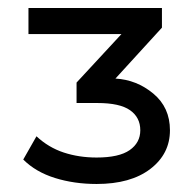

<svg xmlns="http://www.w3.org/2000/svg" viewBox="-20 -772 484 479"><path d="M404 -447Q404 -388 355 -350.5Q306 -313 221 -313Q165 -313 117 -328Q69 -343 38 -374L71 -432Q101 -404 139 -391.5Q177 -379 221 -379Q277 -379 303.5 -397.5Q330 -416 330 -447Q330 -479 304.5 -497Q279 -515 223 -515H171V-566L283 -687H51V-752H384V-703L268 -576Q321 -573 362.5 -538.5Q404 -504 404 -447Z"/></svg>

Font: AtCorfu Sans
Style: AtCorfu Sans Regular
Weight: 400
Designer: Kostas Teopoulos
Foundry: Kostas Teopoulos
Version: Version 1.00 July 8, 2025, initial release